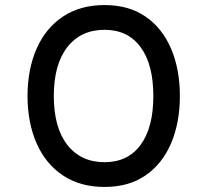

<svg xmlns="http://www.w3.org/2000/svg" viewBox="-20 -730 821 760"><path d="M394 10Q297 10 228.5 -36Q160 -82 124.5 -163.5Q89 -245 89 -350Q89 -455 124.5 -536.5Q160 -618 228.5 -664Q297 -710 394 -710Q490 -710 556.5 -664Q623 -618 657.5 -536.5Q692 -455 692 -350Q692 -245 657.5 -163.5Q623 -82 556.5 -36Q490 10 394 10ZM394 -88Q486 -88 536.5 -156.5Q587 -225 587 -350Q587 -475 536.5 -543.5Q486 -612 394 -612Q300 -612 246.5 -543.5Q193 -475 193 -350Q193 -225 246.5 -156.5Q300 -88 394 -88Z"/></svg>

Font: Lexend Tera
Style: Regular
Weight: 400
Designer: Bonnie Shaver-Troup, Thomas Jockin
Foundry: Lexend
Version: Version 1.007